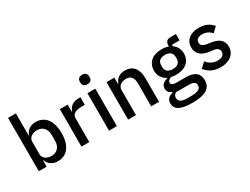

<svg xmlns="http://www.w3.org/2000/svg" viewBox="-75 -1420 3002 2308"><g transform="rotate(-30 1425.5 -266.0)"><path d="M78 0H187V-86H192C214 -25 269 12 338 12C469 12 545 -89 545 -260C545 -431 469 -532 338 -532C269 -532 214 -496 192 -434H187V-740H78ZM305 -82C239 -82 187 -118 187 -171V-349C187 -402 239 -438 305 -438C380 -438 430 -385 430 -305V-215C430 -135 380 -82 305 -82Z M779 0V-332C779 -386 827 -415 913 -415H956V-520H927C844 -520 799 -473 784 -420H779V-520H670V0Z M1108 -613C1153 -613 1172 -637 1172 -670V-687C1172 -720 1153 -744 1108 -744C1063 -744 1043 -720 1043 -687V-670C1043 -637 1063 -613 1108 -613ZM1053 0H1162V-520H1053Z M1427 0V-348C1427 -409 1483 -438 1540 -438C1607 -438 1638 -397 1638 -316V0H1747V-330C1747 -458 1684 -532 1578 -532C1498 -532 1454 -490 1432 -434H1427V-520H1318V0Z M2354 49C2354 -41 2300 -95 2172 -95H2044C1998 -95 1971 -106 1971 -134C1971 -160 1995 -177 2021 -186C2040 -181 2064 -178 2089 -178C2221 -178 2297 -249 2297 -354C2297 -414 2271 -464 2224 -495V-516H2330V-604H2250C2204 -604 2182 -576 2182 -530V-516C2155 -527 2123 -532 2088 -532C1956 -532 1881 -460 1881 -354C1881 -284 1915 -229 1976 -200V-196C1926 -184 1884 -158 1884 -104C1884 -65 1905 -36 1943 -24V-13C1888 -1 1854 30 1854 87C1854 166 1920 212 2090 212C2277 212 2354 157 2354 49ZM2252 61C2252 109 2210 133 2125 133H2057C1976 133 1945 104 1945 62C1945 37 1957 16 1981 2H2157C2228 2 2252 25 2252 61ZM2089 -257C2025 -257 1988 -286 1988 -345V-365C1988 -424 2025 -453 2089 -453C2153 -453 2190 -424 2190 -365V-345C2190 -286 2153 -257 2089 -257Z M2600 12C2725 12 2806 -55 2806 -155C2806 -239 2755 -289 2641 -306L2593 -312C2538 -321 2513 -339 2513 -379C2513 -418 2541 -444 2601 -444C2657 -444 2701 -417 2728 -385L2795 -449C2748 -501 2695 -532 2601 -532C2487 -532 2408 -473 2408 -372C2408 -276 2473 -230 2579 -217L2627 -211C2681 -204 2701 -179 2701 -146C2701 -102 2669 -76 2606 -76C2544 -76 2497 -104 2459 -150L2389 -86C2438 -25 2502 12 2600 12Z"/></g></svg>

Font: IBM Plex Thai Looped Medium
Style: Regular
Weight: 500
Designer: Mike Abbink, Paul van der Laan, Pieter van Rosmalen, Ben Mitchell, Mark Frömberg
Foundry: Bold Monday
Version: Version 1.0